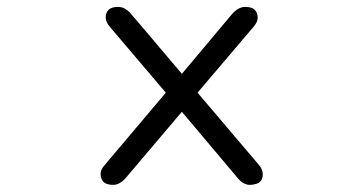

<svg xmlns="http://www.w3.org/2000/svg" viewBox="-20 -513 1040 549"><path d="M341.8 -6.8 500 -193.4 657.2 -6.8Q668 6.8 677.2 11.2Q686.5 15.6 693.4 15.6Q700.2 15.6 704.6 14.6Q709 13.7 712.9 12.7Q719.7 10.7 723.6 6.8Q731.4 -1 731.4 -14.6Q731.4 -28.3 720.7 -41L544.9 -248L705.1 -436.5Q716.8 -450.2 716.8 -461.9Q716.8 -476.6 708.5 -484.9Q700.2 -493.2 680.7 -493.2Q661.1 -493.2 642.6 -471.7L500 -301.8Q352.5 -476.6 349.6 -479Q346.7 -481.4 342.8 -484.4Q338.9 -487.3 335 -489.3Q327.1 -493.2 317.4 -493.2Q298.8 -493.2 290.5 -484.9Q282.2 -476.6 282.2 -463.4Q282.2 -450.2 293.9 -436.5L454.1 -248L279.3 -41Q267.6 -28.3 267.6 -15.6Q268.6 -1 275.4 6.8Q284.2 15.6 303.7 15.6Q323.2 15.6 341.8 -6.8Z"/></svg>

Font: FakePearl
Style: Light
Weight: 350
Version: Version 1.2